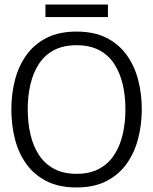

<svg xmlns="http://www.w3.org/2000/svg" viewBox="-20 -815 674 845"><path d="M317 10Q240 10 185.5 -17.5Q131 -45 96.5 -92.5Q62 -140 46 -202Q30 -264 30 -334Q30 -402 46 -463.5Q62 -525 96.5 -573Q131 -621 185.5 -648.5Q240 -676 317 -676Q394 -676 448.5 -648.5Q503 -621 537.5 -573Q572 -525 588 -463.5Q604 -402 604 -334Q604 -267 588 -205Q572 -143 537.5 -94.5Q503 -46 448.5 -18Q394 10 317 10ZM317 -50Q375 -50 416 -72Q457 -94 482.5 -133Q508 -172 520 -223.5Q532 -275 532 -334Q532 -393 520 -444Q508 -495 482.5 -534Q457 -573 416 -594.5Q375 -616 317 -616Q259 -616 218 -594.5Q177 -573 151.5 -534Q126 -495 114 -444Q102 -393 102 -334Q102 -275 114 -223.5Q126 -172 151.5 -133Q177 -94 218 -72Q259 -50 317 -50ZM180 -795H455V-740H180Z"/></svg>

Font: Epunda Slab Light
Style: Regular
Weight: 300
Designer: Simon Atzbach
Foundry: typofactur
Version: Version 1.102